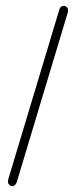

<svg xmlns="http://www.w3.org/2000/svg" viewBox="-20 -624 258 652"><path d="M8 -15Q8 -13 7.5 -10.5Q7 -8 7 -6Q7 -1 11.5 3.5Q16 8 22 8Q32 8 37 -6L210 -581Q211 -583 211 -586Q211 -589 211 -590Q211 -596 206.5 -600Q202 -604 196 -604Q185 -604 181 -590Z"/></svg>

Font: Beiruti ExtraLight
Style: Regular
Weight: 250
Designer: Arlette Boutros
Foundry: Boutros
Version: Version 1.41